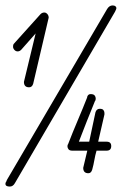

<svg xmlns="http://www.w3.org/2000/svg" viewBox="-22 -643 488 706"><path d="M56 -460Q50 -454 43 -454Q36 -454 31 -459.5Q26 -465 26 -471Q26 -478 28 -481L127 -591Q133 -597 141 -597Q147 -597 152 -591.5Q157 -586 157 -578L100 -335Q96 -322 85 -322Q66 -322 66 -342L109 -520ZM329 -230Q333 -243 345 -243Q355 -243 358.5 -238Q362 -233 362 -228V-222L339 -122H370Q387 -122 387 -106Q387 -89 370 -89H333Q328 -72 325 -54.5Q322 -37 317 -19Q313 -6 303 -6Q284 -6 284 -26L299 -89H244Q234 -89 230 -94Q226 -99 226 -105Q226 -109 228 -113V-112Q245 -156 263.5 -199.5Q282 -243 299 -286L298 -285Q301 -297 311 -297Q322 -297 326 -292Q330 -287 330 -281Q330 -279 329.5 -276Q329 -273 327 -271Q311 -231 297 -196.5Q283 -162 268 -122H306ZM372 -610Q380 -623 392 -623Q399 -623 402.5 -620Q406 -617 406 -613Q406 -610 401 -600L33 30Q26 43 14 43Q-2 43 -2 33Q-2 28 3 21H2Z"/></svg>

Font: Gruenewald VA
Style: Regular
Weight: 400
Designer: Peter Wiegel
Foundry: Peter Wiegel, nach dem Schriftentwurf von Dr. H. Gr¸newald
Version: Version 0.007